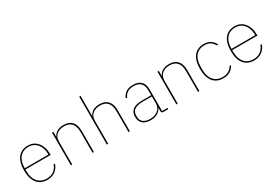

<svg xmlns="http://www.w3.org/2000/svg" viewBox="35 -1649 3661 2571"><g transform="rotate(-30 1865.0 -364.0)"><path d="M272 12C369 12 435 -41 465 -124L447 -131C416 -49 357 -7 272 -7C152 -7 83 -93 83 -229V-256H473V-266C473 -421 390 -518 268 -518C138 -518 60 -426 60 -253C60 -78 140 12 272 12ZM268 -499C377 -499 450 -412 450 -279V-275H83V-277C83 -413 150 -499 268 -499Z M659 0V-362C659 -454 735 -499 818 -499C917 -499 973 -444 973 -321V0H994V-325C994 -451 933 -518 820 -518C729 -518 680 -475 662 -430H659V-506H638V0Z M1194 0H1215V-362C1215 -454 1291 -499 1374 -499C1473 -499 1529 -444 1529 -321V0H1550V-325C1550 -451 1489 -518 1376 -518C1285 -518 1236 -475 1218 -430H1215V-740H1194Z M2144 0V-19H2059V-352C2059 -459 2004 -518 1894 -518C1800 -518 1751 -477 1723 -412L1741 -404C1769 -470 1818 -499 1894 -499C1988 -499 2038 -453 2038 -349V-275H1896C1751 -275 1706 -214 1706 -130C1706 -39 1765 12 1869 12C1962 12 2010 -29 2035 -77H2038V-29C2038 -9 2047 0 2067 0ZM1869 -7C1787 -7 1729 -45 1729 -115V-145C1729 -212 1778 -257 1897 -257H2038V-148C2038 -54 1959 -7 1869 -7Z M2290 0V-362C2290 -454 2366 -499 2449 -499C2548 -499 2604 -444 2604 -321V0H2625V-325C2625 -451 2564 -518 2451 -518C2360 -518 2311 -475 2293 -430H2290V-506H2269V0Z M2990 12C3078 12 3131 -27 3164 -84L3148 -95C3116 -40 3068 -7 2990 -7C2870 -7 2803 -93 2803 -229V-277C2803 -413 2870 -499 2990 -499C3062 -499 3105 -467 3137 -409L3155 -418C3124 -478 3070 -518 2990 -518C2858 -518 2780 -428 2780 -253C2780 -78 2858 12 2990 12Z M3469 12C3566 12 3632 -41 3662 -124L3644 -131C3613 -49 3554 -7 3469 -7C3349 -7 3280 -93 3280 -229V-256H3670V-266C3670 -421 3587 -518 3465 -518C3335 -518 3257 -426 3257 -253C3257 -78 3337 12 3469 12ZM3465 -499C3574 -499 3647 -412 3647 -279V-275H3280V-277C3280 -413 3347 -499 3465 -499Z"/></g></svg>

Font: IBM Plex Devanagari Thin
Style: Regular
Weight: 100
Designer: Mike Abbink, Paul van der Laan, Pieter van Rosmalen, Erin McLaughlin
Foundry: Bold Monday
Version: Version 1.0